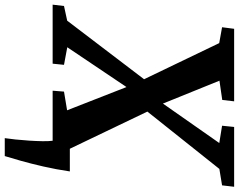

<svg xmlns="http://www.w3.org/2000/svg" viewBox="-148 -666 979 786"><g transform="rotate(90 341.0 -273.5)"><path d="M514 196Q516.7 179 519.5 152.2Q522.3 125.4 524.2 96.1Q526.1 66.8 526.5 41.1Q526.8 15.4 524.7 0L486.4 -70.4H650.3Q642 -14.3 630.1 38Q618.1 90.3 606.4 131.4Q594.8 172.4 587.4 196ZM-32.4 0 -27 -46.5 33.2 -59.6 272 -373.2 371.7 -450.3 534 -682.2 463.2 -693.6 468.2 -743H713.1L707.3 -693.6L640 -682.5L404.5 -386.8L304 -301L141.9 -59.9L213.9 -46.5L209.2 0ZM319.8 0 323.5 -46.5 400 -59.2 305.4 -301 273.4 -373.2 125 -681.9 60 -693.6 66.4 -743H363.3L357.6 -694.3L278.8 -682.9L373 -450.3L405.8 -386.8L562.5 -59.9L632.7 -46.5L627.6 0Z"/></g></svg>

Font: Merriweather 7pt Light
Style: Italic
Weight: 300
Italic angle: -7.8°
Designer: Eben Sorkin
Foundry: Eben Sorkin
Version: Version 2.200;gftools[0.9.31]